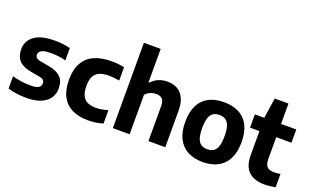

<svg xmlns="http://www.w3.org/2000/svg" viewBox="-87 -1253 2770 1708"><g transform="rotate(20 1298.0 -399.0)"><path d="M220 10.5Q173 10.5 128.8 4.5Q84.5 -1.5 45.5 -13.5V-130.5Q85 -118.5 129 -112.2Q173 -106 218 -106Q272 -106 294.2 -120.2Q316.5 -134.5 316.5 -160Q316.5 -180.5 305.5 -191Q294.5 -201.5 267 -207L178 -223Q101 -237.5 66 -276.5Q31 -315.5 31 -381Q31 -459.5 94.2 -507.5Q157.5 -555.5 288.5 -555.5Q328.5 -555.5 366.2 -551Q404 -546.5 434.5 -538.5V-421.5Q402.5 -430.5 366.5 -435Q330.5 -439.5 293 -439.5Q247.5 -439.5 223 -431.8Q198.5 -424 188.8 -411.5Q179 -399 179 -384.5Q179 -367 190 -356Q201 -345 228 -339L317 -323Q390 -309.5 427.2 -273.2Q464.5 -237 464.5 -165.5Q464.5 -84 400.8 -36.8Q337 10.5 220 10.5Z M807.5 10.5Q716 10.5 652.8 -20.5Q589.5 -51.5 556.5 -114.2Q523.5 -177 523.5 -272.5Q523.5 -369 558.8 -431.8Q594 -494.5 661.2 -525Q728.5 -555.5 824 -555.5Q857 -555.5 887.8 -552.5Q918.5 -549.5 946 -543V-417Q920 -422 895.5 -424.5Q871 -427 846 -427Q791 -427 756 -411.5Q721 -396 704.5 -362.2Q688 -328.5 688 -274Q688 -217.5 704.2 -183.2Q720.5 -149 752.5 -133.5Q784.5 -118 832.5 -118Q858.5 -118 885 -122.5Q911.5 -127 946 -136.5V-10.5Q916 -0.5 880.5 5Q845 10.5 807.5 10.5Z M1037.5 0V-808H1196.5V-492H1204.5Q1232.5 -523 1270.5 -539.2Q1308.5 -555.5 1355.5 -555.5Q1405.5 -555.5 1446 -534.5Q1486.5 -513.5 1510.2 -466.2Q1534 -419 1534 -341V0H1374.5V-330.5Q1374.5 -380.5 1353.8 -399.2Q1333 -418 1297.5 -418Q1279.5 -418 1261 -413.2Q1242.5 -408.5 1225.8 -398.5Q1209 -388.5 1196.5 -373.5V0Z M1890 10.5Q1808 10.5 1748.2 -20.8Q1688.5 -52 1656 -114.8Q1623.5 -177.5 1623.5 -272Q1623.5 -367.5 1655.2 -430.5Q1687 -493.5 1746.8 -524.5Q1806.5 -555.5 1890 -555.5Q1973.5 -555.5 2033.2 -524.2Q2093 -493 2124.8 -430.2Q2156.5 -367.5 2156.5 -273Q2156.5 -178 2124 -115Q2091.5 -52 2031.8 -20.8Q1972 10.5 1890 10.5ZM1890 -110.5Q1923.5 -110.5 1947.2 -125Q1971 -139.5 1983.5 -174.8Q1996 -210 1996 -271.5Q1996 -334.5 1983.5 -370Q1971 -405.5 1947.2 -420.2Q1923.5 -435 1890 -435Q1856.5 -435 1832.8 -420.5Q1809 -406 1796.5 -370.8Q1784 -335.5 1784 -273.5Q1784 -210.5 1796.5 -175Q1809 -139.5 1832.8 -125Q1856.5 -110.5 1890 -110.5Z M2477.5 10Q2378.5 10 2325.2 -39.2Q2272 -88.5 2272 -195.5V-547L2301 -740H2431V-220.5Q2431 -164 2452.2 -142.5Q2473.5 -121 2521 -121Q2534 -121 2547.8 -122.8Q2561.5 -124.5 2578.5 -127.5V-1.5Q2557 3 2530.2 6.5Q2503.5 10 2477.5 10ZM2183 -421.5V-547H2575V-421.5Z"/></g></svg>

Font: Encode Sans Condensed Thin
Style: Bold
Weight: 700
Version: Version 3.002